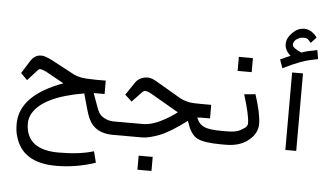

<svg xmlns="http://www.w3.org/2000/svg" viewBox="-59 -829 1964 1143"><g transform="rotate(5 923.0 -258.0)"><path d="M58 -16C58 10 60 36 68 60C97 162 179 213 312 213H314C393 213 471 200 548 174L531 107C472 125 402 133 321 133C191 133 125 80 124 -24C124 -46 130 -66 140 -84C180 -154 280 -203 443 -231L470 -135C476 -115 482 -96 490 -80C516 -26 565 0 634 0V-80C603 -80 578 -90 558 -106C547 -115 537 -132 529 -155L499 -238H564V-318H504C495 -318 485 -319 474 -319C433 -319 399 -325 374 -337L235 -411C207 -425 186 -433 172 -433C158 -433 145 -431 136 -425C127 -419 120 -414 117 -410C114 -406 110 -401 107 -397L58 -319L97 -280L154 -343C160 -350 163 -352 170 -352C177 -352 188 -348 206 -340L314 -280C144 -218 58 -130 58 -16Z M882 194V110H798V194ZM1278 0V-80C1231 -80 1198 -84 1177 -92C1156 -100 1141 -114 1131 -135L1126 -146C1129 -146 1133 -147 1137 -147C1141 -147 1145 -148 1149 -148H1202V-229H1172C1150 -229 1127 -229 1099 -230C1071 -231 1043 -238 1017 -251L872 -336C848 -351 828 -358 813 -358C781 -358 755 -345 739 -322L687 -245L728 -207L783 -265C790 -273 796 -277 804 -277C812 -277 825 -273 841 -264L986 -180C988 -178 992 -176 996 -174C1000 -172 1005 -170 1008 -168C999 -160 987 -152 972 -142C908 -101 854 -80 809 -80H601V-6C611 -3 621 0 631 0H809C838 0 871 -9 911 -24C951 -39 1004 -71 1072 -122L1078 -106C1092 -63 1113 -34 1138 -21C1163 -8 1211 0 1278 0Z M1425 -444V-528H1341V-444ZM1459 -315 1392 -309C1417 -228 1430 -171 1430 -139C1430 -131 1427 -124 1421 -117C1415 -110 1403 -103 1387 -94C1371 -85 1345 -80 1309 -80H1245V-6C1255 -3 1265 0 1275 0H1309C1364 0 1408 -13 1443 -41C1478 -69 1496 -101 1496 -141C1496 -181 1484 -238 1459 -315Z M1647 -561C1638 -557 1618 -549 1587 -534L1605 -483C1677 -519 1733 -540 1770 -547C1783 -549 1797 -553 1812 -556L1803 -609C1789 -605 1773 -603 1758 -600C1743 -597 1727 -592 1709 -586C1673 -601 1655 -616 1655 -628C1655 -646 1667 -660 1690 -671C1697 -674 1706 -675 1718 -675C1730 -675 1739 -672 1746 -664C1753 -656 1757 -652 1760 -648L1792 -683C1786 -690 1782 -696 1776 -702C1756 -721 1735 -729 1712 -729L1711 -728C1688 -728 1666 -718 1644 -696C1622 -674 1612 -652 1612 -628C1612 -604 1623 -582 1647 -561ZM1730 0V-463H1665V0Z"/></g></svg>

Font: Iranian Sans 
Style: Regular
Weight: 400
Designer: Hooman Mehr, Hadi Navid in Neviseh Pardaz Co. Ltd. (http://nevisa.com)
Foundry: http://font-store.ir
Version: 5.0.0 build 1/7/1393